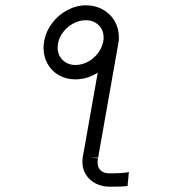

<svg xmlns="http://www.w3.org/2000/svg" viewBox="-20 -695 640 721"><path d="M143.5 -515.5Q143.5 -526 146 -541Q152.5 -577.5 175.8 -608.2Q199 -639 232.8 -657Q266.5 -675 303 -675Q338 -675 366.2 -659.2Q394.5 -643.5 410.5 -616Q426.5 -588.5 426.5 -555Q426.5 -546 425 -536L348.5 -103H319.5L348 -100.5Q346.5 -92.5 346.5 -85.5Q346.5 -65.5 358.2 -54.8Q370 -44 392 -44Q412 -44 434.2 -45.2Q456.5 -46.5 464 -49L459 3.5Q441.5 5.5 422.8 5.8Q404 6 391 6Q362.5 6 339.2 -6Q316 -18 302.8 -39Q289.5 -60 289.5 -87Q289.5 -97.5 290.5 -103L347 -422Q307 -397 263 -397Q228.5 -397 201.2 -412.5Q174 -428 158.8 -455Q143.5 -482 143.5 -515.5ZM368 -541Q369 -545.5 369 -554.5Q369 -582.5 350.2 -600.8Q331.5 -619 302 -619Q276 -619 251.5 -604.8Q227 -590.5 211.8 -566.8Q196.5 -543 196.5 -516.5Q196.5 -488 215.5 -469.5Q234.5 -451 263.5 -451Q287.5 -451 310 -463Q332.5 -475 348 -495.5Q363.5 -516 368 -541Z"/></svg>

Font: JuliaMono Light
Style: Italic
Weight: 300
Italic angle: -9°
Monospace: yes
Designer: cormullion
Foundry: corm
Version: Version 0.054; ttfautohint (v1.8.4)